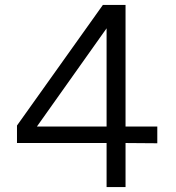

<svg xmlns="http://www.w3.org/2000/svg" viewBox="-20 -760 716 780"><path d="M413 0V-179H49V-250L398 -740H490V-246H619V-178L490 -179V0ZM130 -246H413V-645Z"/></svg>

Font: Be Vietnam Pro Light
Style: Regular
Weight: 300
Designer: Lam Bao, Tony Le, Vietanh Nguyen
Foundry: Yellow Type Foundry
Version: Version 1.002; ttfautohint (v1.8.3)